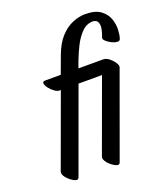

<svg xmlns="http://www.w3.org/2000/svg" viewBox="-137 -807 815 938"><g transform="rotate(-20 270.5 -337.5)"><path d="M40 -28 177 -403H171Q159 -403 144.5 -413.5Q130 -424 119.5 -438Q109 -452 108 -462.5Q107 -473 122 -473H202L236 -565Q256 -619 285.5 -651Q315 -683 349 -697Q383 -711 414 -711Q467 -711 494.5 -690.5Q522 -670 532 -641Q542 -612 540.5 -583.5Q539 -555 533 -539Q530 -529 516.5 -530Q503 -531 487.5 -539Q472 -547 461.5 -557Q451 -567 454 -575Q470 -618 467 -637Q464 -656 454.5 -660.5Q445 -665 439 -665Q406 -665 381 -640Q356 -615 338 -579Q320 -543 307 -509L294 -473H423Q438 -473 453.5 -460.5Q469 -448 478.5 -433Q488 -418 485 -409L484 -407L326 28Q322 39 309.5 35.5Q297 32 282.5 20.5Q268 9 259.5 -4.5Q251 -18 254 -28L391 -403H269L112 28Q108 39 95.5 35.5Q83 32 68.5 20.5Q54 9 45.5 -4.5Q37 -18 40 -28Z"/></g></svg>

Font: Story Script
Style: Regular
Weight: 400
Designer: Lana Roulhac, Ben Buysse
Version: Version 1.000; ttfautohint (v1.8.4.7-5d5b)